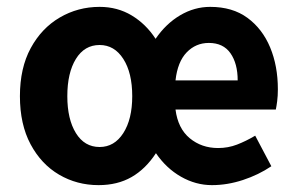

<svg xmlns="http://www.w3.org/2000/svg" viewBox="-20 -527 865 559"><path d="M267 12Q204 12 152 -18.5Q100 -49 69 -107Q38 -165 38 -247Q38 -329 69.5 -387Q101 -445 154 -476Q207 -507 270 -507Q322 -507 363.5 -482Q405 -457 433 -414Q463 -458 504.5 -482.5Q546 -507 592 -507Q657 -507 700.5 -475Q744 -443 766.5 -389Q789 -335 789 -267Q789 -248 787 -232.5Q785 -217 783 -208H491Q498 -153 532.5 -124.5Q567 -96 615 -96Q644 -96 670 -106Q696 -116 723 -132L770 -43Q733 -18 687.5 -3Q642 12 597 12Q550 12 507 -12.5Q464 -37 434 -81Q404 -35 363 -11.5Q322 12 267 12ZM491 -293H672Q672 -342 651 -372Q630 -402 588 -402Q550 -402 523.5 -374.5Q497 -347 491 -293ZM270 -99Q313 -99 339 -139.5Q365 -180 365 -247Q365 -315 339 -355.5Q313 -396 270 -396Q226 -396 201 -355.5Q176 -315 176 -247Q176 -180 201 -139.5Q226 -99 270 -99Z"/></svg>

Font: Assistant
Style: Bold
Weight: 700
Designer: Hebrew By Ben Nathan, Latin by Paul Hunt
Version: Version 3.000